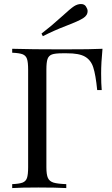

<svg xmlns="http://www.w3.org/2000/svg" viewBox="-20 -956 568 976"><path d="M501 -708Q494.1 -636.7 494.1 -583Q494.1 -529.3 497.1 -498H474.1Q466.3 -576.2 454.1 -613.3Q442.4 -650.4 412.1 -668Q381.8 -685.5 319.8 -685.1H296.9Q260.7 -685.1 244.1 -679.2Q227.5 -672.9 221.7 -656.2Q215.8 -639.6 215.8 -602.1V-106Q215.8 -68.4 223.6 -51.3Q231.4 -34.2 252 -27.8Q272.5 -21.5 316.9 -20V0Q265.6 -2.9 174.8 -2.9Q84 -2.9 42 0V-20Q78.1 -21.5 94.7 -27.8Q111.3 -34.2 117.2 -51.3Q123 -68.4 123 -106V-602.1Q123 -639.6 117.2 -656.7Q111.3 -673.8 94.7 -680.2Q78.1 -686.5 42 -688V-708Q140.6 -705.1 295.9 -705.1Q451.2 -705.1 501 -708ZM417 -922.9Q425.3 -910.2 425.3 -900.4Q425.8 -877.9 402.3 -863.3Q378.9 -848.6 316.4 -824.7Q253.9 -800.8 197.8 -772L190.9 -785.2Q241.7 -824.2 290.5 -868.7Q338.9 -913.1 356.4 -924.3Q374 -935.5 391.6 -935.5Q409.2 -935.5 417 -922.9Z"/></svg>

Font: PlayfairDisplay-Regular
Style: Regular
Weight: 400
Designer: Claus Eggers Sørensen
Foundry: Claus Eggers Sørensen
Version: Version 1.002;PS 001.002;hotconv 1.0.70;makeotf.lib2.5.58329